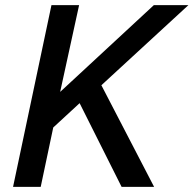

<svg xmlns="http://www.w3.org/2000/svg" viewBox="-20 -730 756 750"><path d="M31 0 181 -710H289L215 -371L581 -710H716L376 -397L582 0H455L291 -327L188 -232L139 0Z"/></svg>

Font: Geist Medium
Style: Italic
Weight: 500
Italic angle: -12°
Designer: Basement.studio, Andrés Briganti, Mateo Zaragoza
Foundry: Basement.studio, Vercel, Andrés Briganti, Guido Ferreyra, Mateo Zaragoza
Version: Version 1.500; ttfautohint (v1.8.4.7-5d5b)